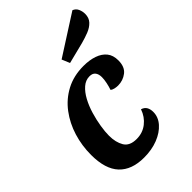

<svg xmlns="http://www.w3.org/2000/svg" viewBox="-233 -866 980 980"><g transform="rotate(-45 257.5 -375.5)"><path d="M209 20Q120 20 73.5 -29.5Q27 -79 27 -181Q27 -248 46 -310Q65 -372 102.5 -422Q140 -472 195 -501Q250 -530 321 -530Q364 -530 397 -518.5Q430 -507 448.5 -484Q467 -461 467 -424Q467 -377 439 -355.5Q411 -334 375 -334Q365 -334 352.5 -336.5Q340 -339 332 -346Q338 -363 342.5 -384.5Q347 -406 347 -423Q347 -445 337 -458Q327 -471 305 -471Q277 -471 254 -451Q231 -431 213.5 -398.5Q196 -366 184.5 -327.5Q173 -289 167 -251.5Q161 -214 161 -186Q161 -138 180 -106Q199 -74 249 -74Q293 -74 325.5 -99.5Q358 -125 372 -166Q391 -160 399 -146Q407 -132 407 -112Q407 -75 380.5 -45Q354 -15 309.5 2.5Q265 20 209 20ZM283 -589 265 -632 482 -771Q500 -764 507.5 -747Q515 -730 515 -712Q515 -683 498 -665Q481 -647 454.5 -636.5Q428 -626 398 -618Z"/></g></svg>

Font: Sansita Swashed Light Medium
Style: Regular
Weight: 500
Version: Version 1.003